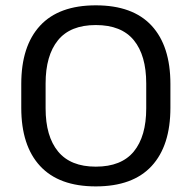

<svg xmlns="http://www.w3.org/2000/svg" viewBox="-20 -672 705 706"><path d="M332.2 13.4Q197 13.4 127.6 -61.4Q58.2 -136.2 58.2 -275.6V-363.3Q58.2 -502.7 127.4 -577.6Q196.6 -652.4 332.2 -652.4Q468.4 -652.4 537.5 -577.6Q606.6 -502.7 606.6 -363.3V-275.6Q606.6 -136.2 537.5 -61.4Q468.4 13.4 332.2 13.4ZM332.2 -59.2Q426.4 -59.2 472.1 -115Q517.7 -170.7 517.7 -273.6V-364.9Q517.7 -468.4 472.1 -524.1Q426.4 -579.9 332.2 -579.9Q238.5 -579.9 193.1 -523.9Q147.7 -467.9 147.7 -364.9V-273.6Q147.7 -170.7 193.5 -115Q239.3 -59.2 332.2 -59.2Z"/></svg>

Font: Anek Gurmukhi Medium SemiExpanded
Style: Regular
Weight: 500
Width: 6
Version: Version 1.003